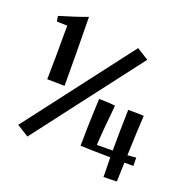

<svg xmlns="http://www.w3.org/2000/svg" viewBox="-158 -993 1193 1222"><g transform="rotate(20 439.0 -382.0)"><path d="M56 -747 50 -783Q171 -819 238 -845Q242 -591 242 -379L124 -381Q127 -491 127 -745ZM600 -765 680 -715 130 5 50 -45ZM767 -50Q765 -11 763 79Q721 81 673 81V58Q671 -24 671 -51Q562 -52 468 -56Q468 -167 477 -376Q544 -376 587 -370Q580 -302 573 -223Q566 -144 564 -96L671 -97V-108Q671 -218 675 -374Q761 -374 781 -372Q774 -257 769 -101L794 -103L827 -106L828 -50Z"/></g></svg>

Font: Otomanopee
Style: Regular
Weight: 400
Designer: Das Ende der Wildnis
Foundry: Gutenberg Labo
Version: Version 3.000